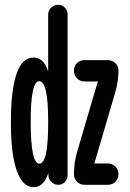

<svg xmlns="http://www.w3.org/2000/svg" viewBox="-20 -770 540 800"><path d="M299.8 -131.8 386.7 -427.7 387.7 -428.7V-429.7Q387.7 -430.7 386.7 -430.7H332Q313.5 -430.7 300.8 -443.8Q288.1 -457 288.1 -476.1Q288.1 -495.1 300.8 -507.3Q313.5 -519.5 332 -519.5H428.7Q447.3 -519.5 460.4 -507.3Q473.6 -495.1 473.6 -475.6Q473.6 -433.6 460.9 -387.7L374 -91.8V-89.8V-88.9H428.7Q447.3 -88.9 460.4 -76.2Q473.6 -63.5 473.6 -44.4Q473.6 -25.4 460.9 -12.7Q448.2 0 428.7 0H332Q313.5 0 300.8 -12.7Q288.1 -25.4 288.1 -43.9Q288.1 -89.8 299.8 -131.8ZM143.6 -431.6Q107.4 -431.6 107.9 -259.8Q108.4 -87.9 143.6 -87.9Q180.7 -87.9 180.7 -254.9V-264.6Q180.7 -431.6 143.6 -431.6ZM119.1 9.8Q75.2 9.8 50.3 -57.6Q25.4 -125 25.4 -259.8Q25.4 -529.3 119.1 -530.3Q162.1 -530.3 179.7 -474.6V-473.6H180.7V-709Q180.7 -725.6 192.9 -737.8Q205.1 -750 222.2 -750Q239.3 -750 250.5 -737.8Q261.7 -725.6 261.7 -709V-40Q261.7 -23.4 250.5 -11.7Q239.3 0 222.7 0Q206.1 0 193.8 -12.2Q181.6 -24.4 181.6 -40V-46.9L180.7 -47.9V-46.9Q162.1 9.8 119.1 9.8Z"/></svg>

Font: Rounded-X Mgen+ 2m medium
Style: Regular
Weight: 500
Designer: [Source Han Sans]
Ryoko NISHIZUKA  (kana & ideographs); Paul D. Hunt (Latin, Greek & Cyrillic); Wenlong ZHANG  (bopomofo
Version: Version 1.059.20150602